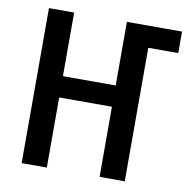

<svg xmlns="http://www.w3.org/2000/svg" viewBox="-80 -793 860 871"><g transform="rotate(10 350.0 -357.0)"><path d="M76 -714H192V-421H435V-714H689V-615H551V0H435V-323H192V0H76Z"/></g></svg>

Font: Noto Sans Display Medium Narrow
Style: Regular
Weight: 500
Width: 4
Designer: Monotype Design team
Foundry: Monotype Imaging Inc.
Version: Version 1.000